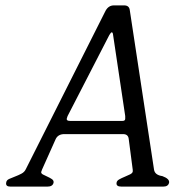

<svg xmlns="http://www.w3.org/2000/svg" viewBox="-20 -693 680 713"><path d="M608 -15Q605 0 586 0H431Q410 0 413 -15Q414 -22 423 -27Q432 -32 443 -36.5Q454 -41 463 -45.5Q472 -50 473 -56Q473 -62 473 -62L458 -177Q456 -195 437 -195H219Q196 -195 187 -177L136 -63Q136 -63 134 -57Q134 -56 133 -55Q132 -49 139.5 -45Q147 -41 156 -37Q165 -33 172.5 -28Q180 -23 179 -15Q176 0 156 0H19Q0 0 3 -15Q4 -24 14 -28.5Q24 -33 36 -37.5Q48 -42 59.5 -48Q71 -54 76 -65L372 -653Q383 -673 403 -673H441Q460 -673 462 -655L552 -63Q555 -43 583 -39Q610 -29 608 -15ZM445 -262 400 -563Q399 -573 395 -573Q392 -573 386 -563L231 -262Q228 -254 228 -253Q226 -244 240 -244H435Q445 -244 445 -252Z"/></svg>

Font: Jura
Style: Italic
Weight: 400
Designer: Ed Merritt
Foundry: Ten by Twenty
Version: Version 1.007